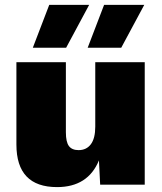

<svg xmlns="http://www.w3.org/2000/svg" viewBox="-20 -754 660 784"><path d="M571 -500V0H389L384 -99Q339 10 213 10Q47 10 47 -164V-500H249V-214Q249 -174 261.5 -157.5Q274 -141 301 -141Q333 -141 351 -165Q369 -189 369 -237V-500ZM250 -559H114L181 -734H344ZM475 -559H338L405 -734H569Z"/></svg>

Font: Work Sans ExtraBold
Style: Regular
Weight: 800
Designer: Wei Huang
Foundry: Wei Huang
Version: Version 1.500